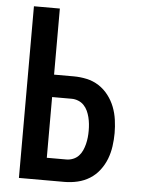

<svg xmlns="http://www.w3.org/2000/svg" viewBox="-53 -777 605 819"><g transform="rotate(5 250.0 -367.5)"><path d="M59 0V-735H170V-452H254Q282 -452 310 -446Q338 -440 362 -424.5Q386 -409 403.5 -386Q421 -363 431 -337Q441 -311 445 -282.5Q449 -254 449 -226Q449 -198 445 -169.5Q441 -141 431 -115Q421 -89 403.5 -66Q386 -43 362 -28Q338 -13 310 -6.5Q282 0 254 0ZM170 -96H254Q268 -96 282 -101.5Q296 -107 306 -117.5Q316 -128 322 -141.5Q328 -155 331.5 -169Q335 -183 336.5 -197.5Q338 -212 338 -226Q338 -241 336.5 -255.5Q335 -270 331.5 -284Q328 -298 322 -311Q316 -324 306 -334.5Q296 -345 282 -350.5Q268 -356 254 -356H170Z"/></g></svg>

Font: Moesevka
Style: Bold
Weight: 700
Monospace: yes
Designer: Belleve Invis
Foundry: Belleve Invis
Version: Version 32.5.0; ttfautohint (v1.8.4)